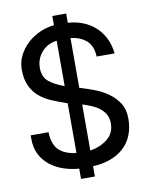

<svg xmlns="http://www.w3.org/2000/svg" viewBox="-90 -821 746 955"><g transform="rotate(-10 282.5 -343.5)"><path d="M311 68H241V16Q199 13 161.5 0Q124 -13 95 -36Q66 -59 49 -92.5Q32 -126 32 -171V-189H122Q124 -126 154.5 -97.5Q185 -69 241 -63V-314Q200 -328 164.5 -343Q129 -358 102.5 -380.5Q76 -403 60.5 -436.5Q45 -470 45 -520Q45 -556 61.5 -589Q78 -622 105.5 -647.5Q133 -673 168.5 -689Q204 -705 241 -708V-755H311V-708Q350 -706 385 -692.5Q420 -679 447 -655Q474 -631 491.5 -597Q509 -563 514 -518H423Q421 -573 390 -599.5Q359 -626 311 -631V-380Q347 -369 384.5 -355Q422 -341 453.5 -318.5Q485 -296 505 -264.5Q525 -233 525 -188Q525 -140 509.5 -102.5Q494 -65 465.5 -39.5Q437 -14 397.5 0Q358 14 311 16ZM241 -630Q193 -624 164 -590Q135 -556 135 -511Q135 -465 164.5 -441Q194 -417 241 -401ZM311 -63Q362 -71 398.5 -100Q435 -129 435 -178Q435 -204 425 -222.5Q415 -241 398.5 -254.5Q382 -268 359 -278Q336 -288 311 -296Z"/></g></svg>

Font: Gen
Style: Regular
Weight: 400
Version: Version 1.000;PS 001.001;hotconv 1.0.56